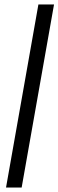

<svg xmlns="http://www.w3.org/2000/svg" viewBox="-20 -740 262 860"><path d="M7 100 152 -720H222L77 100Z"/></svg>

Font: DM Sans 28pt Light
Style: Italic
Weight: 300
Italic angle: -10°
Version: Version 4.004;gftools[0.9.30]